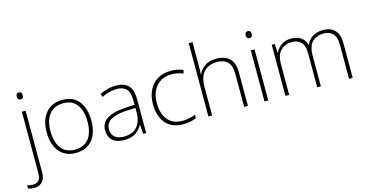

<svg xmlns="http://www.w3.org/2000/svg" viewBox="-145 -1315 3700 1924"><g transform="rotate(-15 1705.0 -353.0)"><path d="M78 -781Q78 -797 85 -807Q92 -817 108 -817Q127 -817 133.5 -807Q140 -797 140 -781Q140 -765 133.5 -755Q127 -745 108 -745Q92 -745 85 -755Q78 -765 78 -781ZM13 147Q-7 147 -23 144Q-39 141 -51 137V101Q-36 108 -20.5 110Q-5 112 11 112Q89 112 89 16V-623H128V19Q128 83 95.5 115Q63 147 13 147Z M739 -358Q739 -278 713.5 -216Q688 -154 636 -118.5Q584 -83 506 -83Q431 -83 379.5 -118Q328 -153 301.5 -215Q275 -277 275 -358Q275 -485 337.5 -559Q400 -633 511 -633Q590 -633 640 -597Q690 -561 714.5 -499Q739 -437 739 -358ZM315 -358Q315 -251 362 -184.5Q409 -118 506 -118Q573 -118 616 -148.5Q659 -179 679 -233Q699 -287 699 -358Q699 -426 680 -480Q661 -534 619.5 -566Q578 -598 511 -598Q416 -598 365.5 -534.5Q315 -471 315 -358Z M1067 -632Q1152 -632 1194.5 -587.5Q1237 -543 1237 -446V-93H1206L1199 -191H1197Q1173 -145 1129.5 -114Q1086 -83 1007 -83Q929 -83 887.5 -121Q846 -159 846 -226Q846 -305 911.5 -345.5Q977 -386 1098 -392L1198 -398V-438Q1198 -524 1165 -560.5Q1132 -597 1066 -597Q989 -597 909 -557L897 -591Q935 -609 978 -620.5Q1021 -632 1067 -632ZM1102 -361Q1000 -356 943 -324Q886 -292 886 -226Q886 -174 919 -145.5Q952 -117 1011 -117Q1105 -117 1151 -170.5Q1197 -224 1198 -312V-365Z M1621 -83Q1539 -83 1485 -117Q1431 -151 1404 -212.5Q1377 -274 1377 -355Q1377 -439 1408.5 -501.5Q1440 -564 1498 -598.5Q1556 -633 1635 -633Q1672 -633 1703.5 -626.5Q1735 -620 1762 -608L1753 -573Q1724 -585 1693.5 -591Q1663 -597 1635 -597Q1567 -597 1518 -567Q1469 -537 1443 -482.5Q1417 -428 1417 -355Q1417 -288 1438.5 -234.5Q1460 -181 1505 -149.5Q1550 -118 1620 -118Q1658 -118 1693 -125.5Q1728 -133 1757 -145V-110Q1732 -98 1697.5 -90.5Q1663 -83 1621 -83Z M1921 -597Q1921 -575 1920 -557.5Q1919 -540 1918 -519H1921Q1939 -565 1985 -598.5Q2031 -632 2109 -632Q2196 -632 2244 -585.5Q2292 -539 2292 -440V-93H2253V-438Q2253 -521 2215 -559.5Q2177 -598 2106 -598Q2019 -598 1970 -546.5Q1921 -495 1921 -390V-93H1882V-853H1921Z M2483 -817Q2502 -817 2508.5 -807Q2515 -797 2515 -781Q2515 -765 2508.5 -755Q2502 -745 2483 -745Q2467 -745 2460 -755Q2453 -765 2453 -781Q2453 -797 2460 -807Q2467 -817 2483 -817ZM2503 -623V-93H2464V-623Z M3218 -633Q3290 -633 3334.5 -589Q3379 -545 3379 -452V-93H3341V-450Q3341 -527 3305.5 -562.5Q3270 -598 3215 -598Q3139 -598 3094 -554Q3049 -510 3049 -412V-93H3011V-450Q3011 -527 2975.5 -562.5Q2940 -598 2885 -598Q2813 -598 2766.5 -553Q2720 -508 2720 -408V-93H2681V-623H2712L2718 -531H2721Q2732 -557 2753.5 -580Q2775 -603 2808 -618Q2841 -633 2888 -633Q2944 -633 2983.5 -606Q3023 -579 3038 -527H3040Q3061 -576 3106 -604.5Q3151 -633 3218 -633Z"/></g></svg>

Font: Noto Sans Telugu UI ExtraLight
Style: Regular
Weight: 200
Designer: Jelle Bosma - Monotype Design Team
Foundry: Monotype Imaging Inc.
Version: Version 2.005; ttfautohint (v1.8.4.7-5d5b)